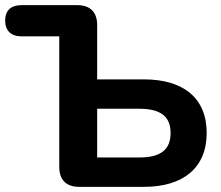

<svg xmlns="http://www.w3.org/2000/svg" viewBox="-23 -725 856 745"><path d="M284 0H536C688 0 779 -74 779 -209C779 -345 688 -417 536 -417H354V-628C354 -678 327 -705 277 -705H60C19 -705 -3 -684 -3 -645C-3 -607 19 -584 60 -584H207V-77C207 -27 234 0 284 0ZM518 -114H354V-303H518C600 -303 639 -273 639 -209C639 -144 600 -114 518 -114Z"/></svg>

Font: SN Pro
Style: Bold
Weight: 700
Designer: Tobias Whetton
Foundry: Supernotes
Version: Version 1.003;Glyphs 3.3 (3324)